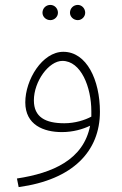

<svg xmlns="http://www.w3.org/2000/svg" viewBox="-20 -532 498 782"><path d="M297 -450C313 -450 327 -464 327 -480C327 -498 313 -512 297 -512C279 -512 265 -498 265 -480C265 -464 279 -450 297 -450ZM185 -450C202 -450 216 -464 216 -480C216 -498 202 -512 185 -512C167 -512 153 -498 153 -480C153 -464 167 -450 185 -450ZM56 230C277 200 387 84 387 -77C387 -206 333 -321 238 -321C152 -321 83 -207 83 -115C83 -23 158 6 232 6C278 6 318 -6 347 -20C320 119 194 173 49 195ZM118 -123C118 -201 179 -284 234 -284C310 -284 352 -177 352 -79C352 -72 352 -64 352 -57C326 -43 286 -30 242 -30C165 -30 118 -55 118 -123Z"/></svg>

Font: Noto Sans Arabic ExtLt
Style: Regular
Weight: 200
Designer: Monotype Design Team, Nadine Chahine, Nizar Qandah and Khaled Hosny
Foundry: Monotype Imaging Inc.
Version: Version 2.012